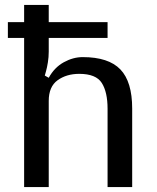

<svg xmlns="http://www.w3.org/2000/svg" viewBox="-20 -760 639 780"><path d="M178 -550Q178 -528 174.5 -506.5Q171 -485 167 -471Q163 -457 162 -453L178 -444Q201 -486 239 -507Q277 -528 316 -528Q421 -528 469 -478Q517 -428 517 -319V0H417V-318Q417 -386 393.5 -423Q370 -460 302 -460Q250 -460 214 -434Q178 -408 178 -350V0H78V-606H12V-670H78V-740H178V-670H417V-606H178Z"/></svg>

Font: Voces
Style: Regular
Weight: 400
Designer: Ana Paula Megda, Pablo Ugerman
Foundry: Ana Paula Megda, Pablo Ugerman
Version: Version 1.100